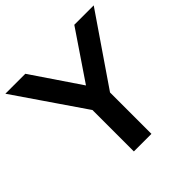

<svg xmlns="http://www.w3.org/2000/svg" viewBox="-195 -867 1028 1028"><g transform="rotate(-45 319.5 -352.5)"><path d="M253 0V-365L278 -277L-15 -705H136L327 -423H316L507 -705H654L361 -277L386 -365V0Z"/></g></svg>

Font: Nunito Sans 9pt
Style: Bold
Weight: 700
Version: Version 3.101;gftools[0.9.27]